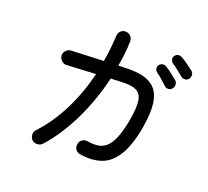

<svg xmlns="http://www.w3.org/2000/svg" viewBox="-138 -970 1276 1176"><g transform="rotate(20 500.0 -381.5)"><path d="M180.7 23.4Q168 9.8 167 -9.3Q166 -28.3 178.7 -42Q259.8 -128.9 317.4 -243.7Q375 -358.4 407.2 -491.2L218.8 -481.4Q200.2 -480.5 186 -493.2Q171.9 -505.9 169.9 -525.4Q168.9 -544.9 182.6 -559.1Q196.3 -573.2 214.8 -574.2L424.8 -583Q439.5 -666 443.4 -753.9Q444.3 -773.4 458 -786.1Q471.7 -798.8 491.2 -797.9Q509.8 -796.9 522.9 -783.2Q536.1 -769.5 535.2 -750Q534.2 -709 529.8 -668.5Q525.4 -627.9 517.6 -586.9L563.5 -587.9Q668 -592.8 723.6 -562Q779.3 -531.2 793.5 -462.4Q807.6 -393.6 789.1 -284.2Q766.6 -158.2 724.6 -91.3Q682.6 -24.4 622.1 -3.9Q561.5 16.6 483.4 3.9Q463.9 1 453.1 -14.6Q442.4 -30.3 446.3 -48.8Q449.2 -68.4 464.8 -79.1Q480.5 -89.8 499 -86.9Q534.2 -81.1 564 -84Q593.8 -86.9 619.1 -107.4Q644.5 -127.9 664.1 -173.8Q683.6 -219.7 698.2 -298.8Q712.9 -382.8 706.1 -427.2Q699.2 -471.7 665.5 -487.3Q631.8 -502.9 566.4 -499L501 -496.1Q464.8 -342.8 398.9 -208Q333 -73.2 247.1 21.5Q234.4 34.2 214.8 35.2Q195.3 36.1 180.7 23.4ZM827.1 -567.4Q810.5 -583 792.5 -599.1Q774.4 -615.2 755.9 -627.9Q746.1 -635.7 743.2 -648.9Q740.2 -662.1 749 -673.8Q757.8 -685.5 771.5 -687Q785.2 -688.5 797.9 -679.7Q814.5 -669.9 837.4 -652.3Q860.4 -634.8 876 -621.1Q886.7 -611.3 887.2 -595.7Q887.7 -580.1 877.9 -569.3Q868.2 -557.6 853 -557.1Q837.9 -556.6 827.1 -567.4ZM902.3 -656.2Q885.7 -669.9 866.2 -685.5Q846.7 -701.2 828.1 -712.9Q818.4 -720.7 814.5 -733.9Q810.5 -747.1 819.3 -758.8Q828.1 -771.5 841.8 -772.9Q855.5 -774.4 868.2 -766.6Q884.8 -757.8 907.7 -741.2Q930.7 -724.6 948.2 -710.9Q960 -702.1 960.9 -686.5Q961.9 -670.9 953.1 -659.2Q943.4 -647.5 928.2 -647Q913.1 -646.5 902.3 -656.2Z"/></g></svg>

Font: KTXP_ComRound
Style: Medium
Weight: 500
Version: Version 1.01;May 16, 2022;FontCreator 13.0.0.2683 64-bit